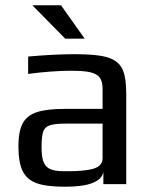

<svg xmlns="http://www.w3.org/2000/svg" viewBox="-20 -700 578 730"><path d="M50 0ZM50 -144Q50 -199 65.5 -229.5Q81 -260 118.5 -273Q156 -286 225 -286H370V-363Q370 -390 359.5 -404.5Q349 -419 324.5 -425Q300 -431 253 -431Q178 -431 87 -419V-485Q186 -494 266 -494Q350 -494 390 -481.5Q430 -469 445 -438Q460 -407 460 -342V0H373V-46Q362 10 227 10Q158 10 120.5 -3Q83 -16 66.5 -49Q50 -82 50 -144ZM242 -49Q291 -49 325 -56Q370 -65 370 -98V-230H231Q188 -230 169 -223.5Q150 -217 144 -199Q138 -181 138 -141Q138 -105 145 -85.5Q152 -66 170 -57.5Q188 -49 224 -49ZM103 -680H212L302 -553H228Z"/></svg>

Font: Play
Style: Regular
Weight: 400
Designer: Jonas Hecksher (Cyrillic expansion: Cyreal)
Foundry: Jonas Hecksher, Playtype, e-types AS
Version: Version 2.101; ttfautohint (v1.5.65-e2d9)